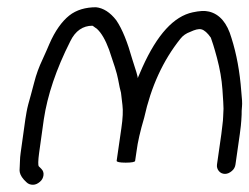

<svg xmlns="http://www.w3.org/2000/svg" viewBox="-20 -512 688 530"><path d="M360 -296C361 -300 355 -318 345 -349C332 -395 318 -431 301 -456C284 -478 265 -490 245 -492C217 -492 191 -485 171 -469C151 -453 132 -427 116 -390C112 -381 106 -366 97 -347C88 -328 80 -307 74 -283C68 -259 62 -239 58 -224C54 -209 52 -195 50 -183L37 -90C36 -82 35 -74 35 -65C35 -56 34 -49 34 -42C34 -35 37 -26 46 -16L53 -9C58 -4 64 -2 71 -2C78 -2 84 -5 90 -10C96 -15 99 -21 100 -28C101 -35 99 -41 94 -46L87 -53C85 -56 85 -68 88 -90L101 -183C111 -249 135 -321 174 -398C188 -427 209 -441 235 -441L237 -440C242 -436 243 -436 248 -432C260 -421 271 -402 281 -375C294 -337 303 -310 306 -293C309 -276 312 -263 314 -256C315 -249 316 -237 318 -222C320 -207 319 -185 315 -158L302 -68C302 -65 310 -63 327 -63C344 -63 353 -65 353 -68L357 -95C360 -119 367 -150 378 -187C397 -273 430 -345 478 -405C485 -414 494 -420 505 -424C518 -430 528 -433 536 -431C544 -429 553 -421 562 -408C565 -400 571 -382 579 -352C587 -322 592 -293 594 -265C596 -237 597 -219 597 -212C597 -205 596 -197 596 -190C596 -183 595 -176 594 -167C593 -158 592 -150 591 -142L579 -58C578 -51 580 -45 584 -40C588 -35 594 -32 601 -32C608 -32 614 -35 620 -40C626 -45 629 -51 630 -58L642 -142C644 -155 646 -173 647 -195C647 -202 647 -210 648 -218C649 -226 648 -241 646 -260C642 -314 633 -363 619 -407C607 -449 586 -473 557 -480C545 -483 531 -482 512 -478C460 -467 414 -417 373 -326C368 -315 364 -305 360 -296Z"/></svg>

Font: AppleStorm
Style: Ita
Weight: 400
Foundry: Cannot Into Space Fonts
Version: Version 1.01